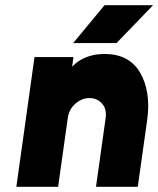

<svg xmlns="http://www.w3.org/2000/svg" viewBox="-20 -720 610 740"><path d="M262 -554H429L570 -700H383ZM511 0 547 -256Q555 -312 548 -358Q541 -404 520 -440Q478 -512 383 -512Q321 -512 277 -480Q272 -476 267.5 -472Q263 -468 258 -463L263 -500H113L43 0H204L241 -264Q246 -299 270 -320Q295 -342 325 -342Q355 -342 374 -320Q392 -299 387 -264L350 0Z"/></svg>

Font: Unageo
Style: Black-Italic
Weight: 900
Designer: Richard Sepsi
Foundry: Richard Sepsi
Version: Version 2.000